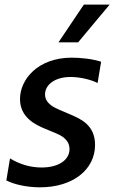

<svg xmlns="http://www.w3.org/2000/svg" viewBox="-20 -802 496 833"><path d="M233.7 -618.3H318.9L455.6 -782H343.8ZM153.4 10.7C297.2 10.7 392.4 -66.8 392.4 -173.3C392.4 -258.2 332 -285.2 286.9 -304.7L239.3 -324.9C213.1 -336.3 175.4 -353.7 175.4 -392.4C175.4 -432.9 216.3 -468 286.2 -468C327.4 -468 375.7 -456.3 403.4 -441.8L418.7 -534.1C380.7 -546.9 327.4 -551.8 291.5 -551.8C144.9 -551.8 66.8 -458.1 66.8 -372.2C66.8 -291.2 135.7 -260.3 174 -244L220.5 -224.8C240.4 -216.6 281.6 -198.9 281.6 -155.2C281.6 -108 234.4 -75.3 160.5 -75.3C111.5 -75.3 66.1 -89.1 23.4 -114.7L7.5 -19.2C44 -0.4 100.5 10.7 153.4 10.7Z"/></svg>

Font: TID UI Medium
Style: Italic
Weight: 500
Italic angle: -9.39999°
Designer: The TID Project Authors
Foundry: Bakken & Bæck
Version: Version 1.001;hotconv 1.0.109;makeotfexe 2.5.65596